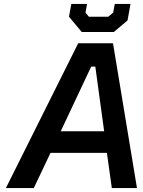

<svg xmlns="http://www.w3.org/2000/svg" viewBox="-20 -957 727 977"><path d="M396 -794 331 -872 343 -937H423L415 -893L432 -872H531L556 -893L564 -937H644L629 -853L559 -794ZM10 0 378 -737H555L677 0H549L524 -179H237L152 0ZM289 -289H510L465 -618H444Z"/></svg>

Font: Tomorrow Medium
Style: Italic
Weight: 500
Italic angle: -10°
Designer: Tony de Marco, Monica Rizzolli
Foundry: Just in Type
Version: Version 2.002